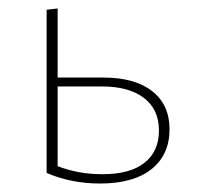

<svg xmlns="http://www.w3.org/2000/svg" viewBox="-20 -430 464 453"><path d="M224 -247Q298 -247 339 -215Q380 -183 380 -125Q380 -65 337.5 -31Q295 3 216 3Q148 3 90 -22V-407L116 -410V-247ZM222 -19Q287 -19 321 -46Q355 -73 355 -122Q355 -172 319.5 -199Q284 -226 221 -226H116V-38Q164 -19 222 -19Z"/></svg>

Font: EauTestInfant Extralight
Style: Regular
Weight: 250
Designer: Christian Thalmann (Catharsis Fonts)
Version: Version 0.001;PS 000.001;hotconv 1.0.88;makeotf.lib2.5.64775